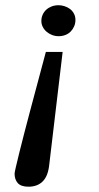

<svg xmlns="http://www.w3.org/2000/svg" viewBox="-20 -514 378 732"><path d="M167 120.1Q164.1 141.1 157.5 155.8Q150.9 170.4 140.6 179.7Q130.4 189 117.2 193.4Q104 197.8 88.9 197.8Q60.1 197.8 47.9 184.1Q35.6 170.4 35.6 147.9Q35.6 143.6 40.8 121.3Q45.9 99.1 54.2 65.7Q62.5 32.2 73.2 -9Q84 -50.3 95.2 -92.8Q121.6 -192.4 154.8 -315.9H218.8ZM267.6 -438Q267.6 -424.8 262.7 -413.6Q257.8 -402.3 249.5 -393.8Q241.2 -385.3 229.2 -380.6Q217.3 -376 203.6 -376Q190.4 -376 178.5 -380.6Q166.5 -385.3 157.5 -393.1Q148.4 -400.9 143.1 -411.4Q137.7 -421.9 137.7 -434.1Q137.7 -446.8 142.6 -457.8Q147.5 -468.8 156.2 -476.8Q165 -484.9 177 -489.5Q189 -494.1 203.6 -494.1Q214.4 -494.1 225.8 -490.5Q237.3 -486.8 246.6 -480Q255.9 -473.1 261.7 -462.4Q267.6 -451.7 267.6 -438Z"/></svg>

Font: Charis SIL Afr
Style: Italic
Weight: 400
Italic angle: -11°
Foundry: SIL International
Version: Version 5.000